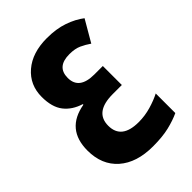

<svg xmlns="http://www.w3.org/2000/svg" viewBox="-215 -822 929 929"><g transform="rotate(-45 250.0 -357.0)"><path d="M273 10Q338 10 383.5 -1Q429 -12 463 -28V-162Q432 -146 391 -134Q350 -122 307 -122Q190 -122 190 -214Q190 -307 314 -307H376V-437H318Q215 -437 215 -516Q215 -592 302 -592Q340 -592 365 -580.5Q390 -569 413 -553L477 -663Q442 -690 393 -707Q344 -724 280 -724Q180 -724 120.5 -673Q61 -622 61 -540Q61 -470 91.5 -431Q122 -392 177 -375V-371Q34 -346 34 -200Q34 -102 97.5 -46Q161 10 273 10Z"/></g></svg>

Font: Noto Sans Mono Condensed Extra
Style: Regular
Weight: 800
Width: 3
Designer: Monotype Design Team
Foundry: Monotype Imaging Inc.
Version: Version 1.900